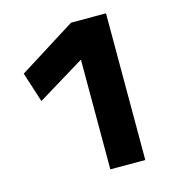

<svg xmlns="http://www.w3.org/2000/svg" viewBox="-108 -827 869 923"><g transform="rotate(-15 326.5 -365.0)"><path d="M328 0V-545H326L93 -403L45 -552L328 -730H502V0Z"/></g></svg>

Font: M PLUS 2 ExtraBold
Style: Regular
Weight: 800
Version: Version 1.001